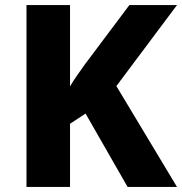

<svg xmlns="http://www.w3.org/2000/svg" viewBox="-20 -734 715 754"><path d="M675 0H481L316 -288L255 -248V0H84V-714H255V-395Q268 -417 283.5 -439Q299 -461 314 -482L488 -714H675L437 -396Z"/></svg>

Font: Noto Sans Cham ExtraBold
Style: Regular
Weight: 800
Version: Version 2.002